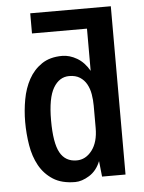

<svg xmlns="http://www.w3.org/2000/svg" viewBox="-52 -768 604 807"><g transform="rotate(-5 250.0 -364.5)"><path d="M106 -726H446V-16H347L340 -82Q324 -42 292.5 -22.5Q261 -3 233 -3Q176 -3 139.5 -26.5Q103 -50 82 -88Q61 -126 53 -174.5Q45 -223 45 -273Q45 -320 53.5 -367Q62 -414 82.5 -451.5Q103 -489 137.5 -512.5Q172 -536 224 -536Q255 -536 286 -518Q317 -500 338 -463V-641H106ZM338 -316Q338 -340 334 -364Q330 -388 319.5 -407Q309 -426 291 -437.5Q273 -449 246 -449Q204 -449 179 -406.5Q154 -364 154 -270Q154 -175 176.5 -134Q199 -93 247 -93Q285 -93 311.5 -127.5Q338 -162 338 -222Z"/></g></svg>

Font: D2Coding
Style: Bold
Weight: 700
Monospace: yes
Designer: Yong-Rak Park; Jeong-Hwan Yoon; Sang-Min Lee;
Foundry: NHN Corporation
Version: Version 1.3.2; Build 20180524